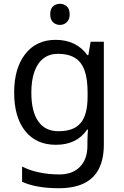

<svg xmlns="http://www.w3.org/2000/svg" viewBox="-20 -757 655 1017"><path d="M275 -546Q328 -546 370.5 -526Q413 -506 443 -465H448L460 -536H530V9Q530 85 504 136.5Q478 188 425 214Q372 240 290 240Q232 240 183.5 231.5Q135 223 97 206V125Q135 145 186 156Q237 167 295 167Q364 167 403.5 126.5Q443 86 443 16V-5Q443 -17 444 -39.5Q445 -62 446 -71H442Q414 -30 372.5 -10Q331 10 276 10Q172 10 113.5 -63Q55 -136 55 -267Q55 -395 113.5 -470.5Q172 -546 275 -546ZM287 -472Q242 -472 210.5 -448Q179 -424 162.5 -378Q146 -332 146 -266Q146 -167 182.5 -114.5Q219 -62 289 -62Q330 -62 359 -72.5Q388 -83 407 -105.5Q426 -128 435 -163Q444 -198 444 -246V-267Q444 -340 427.5 -385Q411 -430 376 -451Q341 -472 287 -472ZM298 -737Q318 -737 333.5 -723.5Q349 -710 349 -681Q349 -653 333.5 -639Q318 -625 298 -625Q276 -625 261 -639Q246 -653 246 -681Q246 -710 261 -723.5Q276 -737 298 -737Z"/></svg>

Font: sinhala115
Style: Regular
Weight: 400
Designer: Jelle Bosma - Monotype Design Team
Foundry: Monotype Imaging Inc.
Version: Version 2.006